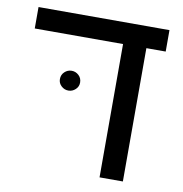

<svg xmlns="http://www.w3.org/2000/svg" viewBox="-71 -666 696 732"><g transform="rotate(10 277.0 -299.5)"><path d="M452.1 -516.1V0H361.8V-516.1H20V-599.1H526.9V-516.1ZM147.9 -342.8Q147.9 -359.9 159.7 -370.8Q171.4 -381.8 187 -381.8Q202.6 -381.8 214.4 -370.8Q226.1 -359.9 226.1 -342.8Q226.1 -327.1 214.4 -316.2Q202.6 -305.2 187 -305.2Q171.4 -305.2 159.7 -316.2Q147.9 -327.1 147.9 -342.8Z"/></g></svg>

Font: Arimo Nerd Font
Style: Regular
Weight: 400
Designer: Steve Matteson
Foundry: Monotype Imaging Inc.
Version: Version 1.33;Nerd Fonts 3.2.1